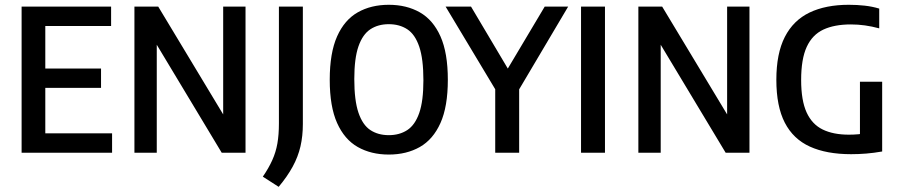

<svg xmlns="http://www.w3.org/2000/svg" viewBox="-20 -622 3664 782"><path d="M68 0V-595H432.5V-516H164.5V-79H436.5V0ZM139.5 -264V-343H391.5V-264Z M527.5 0V-595H624.5L908 -124.5H889V-595H980V0H883L600 -470.5H618.5V0Z M1115 139 1050.5 97.5Q1074.5 62.5 1089 30.2Q1103.5 -2 1109.8 -37.8Q1116 -73.5 1116 -119V-595H1213.5V-117Q1213.5 -68 1203.8 -25.8Q1194 16.5 1172.2 56.5Q1150.5 96.5 1115 139Z M1563.5 7.5Q1491.5 7.5 1437.2 -23.2Q1383 -54 1353 -121Q1323 -188 1323 -297Q1323 -406.5 1353 -473.8Q1383 -541 1437.2 -571.8Q1491.5 -602.5 1563.5 -602.5Q1635.5 -602.5 1689.8 -571.8Q1744 -541 1774 -473.8Q1804 -406.5 1804 -297Q1804 -188 1774 -121Q1744 -54 1689.8 -23.2Q1635.5 7.5 1563.5 7.5ZM1563.5 -71.5Q1607 -71.5 1638.8 -92.2Q1670.5 -113 1687.5 -161.8Q1704.5 -210.5 1704.5 -295Q1704.5 -382 1687.5 -432Q1670.5 -482 1638.8 -502.8Q1607 -523.5 1563.5 -523.5Q1520 -523.5 1488.5 -502.8Q1457 -482 1440 -433.2Q1423 -384.5 1423 -300Q1423 -213 1440 -163Q1457 -113 1488.5 -92.2Q1520 -71.5 1563.5 -71.5Z M1997 0V-298.5L2018 -223.5L1795 -595H1898.5L2061.5 -320.5H2035L2198.5 -595H2294L2074 -223.5L2094.5 -297.5V0Z M2346.5 0V-595H2444V0Z M2580 0V-595H2677L2960.5 -124.5H2941.5V-595H3032.5V0H2935.5L2652.5 -470.5H2671V0Z M3446.5 6Q3346.5 6 3278.8 -24.8Q3211 -55.5 3176.5 -122.2Q3142 -189 3142 -297Q3142 -404 3176.5 -471.5Q3211 -539 3277 -570.8Q3343 -602.5 3437 -602.5Q3470.5 -602.5 3501.8 -599Q3533 -595.5 3561 -587V-506.5Q3531.5 -514.5 3503 -518.5Q3474.5 -522.5 3445.5 -522.5Q3378.5 -522.5 3333.5 -501.5Q3288.5 -480.5 3265.8 -431.2Q3243 -382 3243 -296Q3243 -213 3265.2 -164.2Q3287.5 -115.5 3330.8 -94.5Q3374 -73.5 3437.5 -73.5Q3457 -73.5 3476 -75.2Q3495 -77 3511.5 -79.5L3482.5 -54V-289H3573V-5Q3539 1 3507.8 3.5Q3476.5 6 3446.5 6Z"/></svg>

Font: Encode Sans SC Condensed Medium
Style: Regular
Weight: 500
Width: 3
Designer: Multiple Designers
Foundry: Impallari Type
Version: Version 3.002